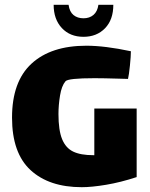

<svg xmlns="http://www.w3.org/2000/svg" viewBox="-20 -767 623 798"><path d="M548 -316V-31Q481 -9 421 1Q361 11 320 11Q184 11 107 -60Q30 -131 30 -278Q30 -428 111 -502.5Q192 -577 339 -577Q416 -577 524 -554Q524 -534 520 -494.5Q516 -455 512 -439L476 -440Q410 -442 373 -442Q262 -442 252 -429Q236 -410 229.5 -370Q223 -330 223 -293Q223 -226 238 -189Q253 -152 284 -137Q315 -122 368 -122H372V-316ZM203 -747H265Q269 -718 285.5 -704.5Q302 -691 327 -691Q352 -691 368.5 -705Q385 -719 389 -747H451Q451 -685 416.5 -649.5Q382 -614 327 -614Q271 -614 237 -650.5Q203 -687 203 -747Z"/></svg>

Font: Lalezar
Style: Regular
Weight: 400
Designer: Borna Izadpanah
Foundry: Borna Izadpanah
Version: Version 1.004